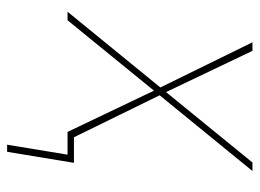

<svg xmlns="http://www.w3.org/2000/svg" viewBox="-115 -445 730 540"><g transform="rotate(90 250.0 -175.0)"><path d="M387 170 415 0H351L235 -243L37 0H13L226 -261L99 -520H123L239 -277L437 -520H461L248 -259L366 -18H438L407 170Z"/></g></svg>

Font: Iosevka SS18 Thin
Style: Italic
Weight: 100
Italic angle: -9°
Monospace: yes
Designer: Belleve Invis
Foundry: Belleve Invis
Version: Version 25.1.1; ttfautohint (v1.8.4)